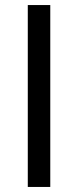

<svg xmlns="http://www.w3.org/2000/svg" viewBox="-20 -740 309 760"><path d="M90 0V-720H179V0Z"/></svg>

Font: Manrope ExtraLight Medium
Style: Regular
Weight: 500
Version: Version 4.504